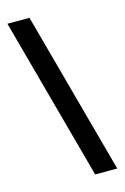

<svg xmlns="http://www.w3.org/2000/svg" viewBox="-120 -763 585 898"><g transform="rotate(-15 172.0 -313.5)"><path d="M118 -707 332 80H225L11 -707Z"/></g></svg>

Font: Blinker
Style: Bold
Weight: 700
Designer: Juergen Huber
Foundry: supertype
Version: Version 1.015;PS 1.15;hotconv 1.0.88;makeotf.lib2.5.647800; 